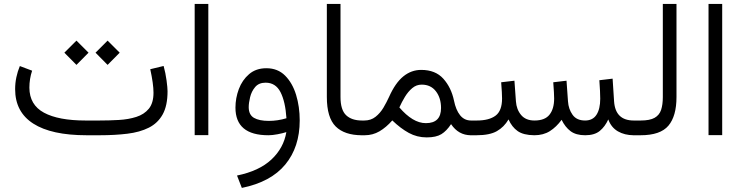

<svg xmlns="http://www.w3.org/2000/svg" viewBox="-20 -672 3688 954"><path d="M476.1 0H410.2Q235.4 0 145.3 -57.9Q55.2 -115.7 55.2 -229Q55.2 -259.3 61.3 -288.1Q67.4 -316.9 78.6 -343.8L139.6 -320.8Q126 -280.3 126 -236.3Q126.5 -150.9 198.5 -112.1Q270.5 -73.2 405.3 -73.2H472.7Q522 -73.2 570.1 -75.9Q618.2 -78.6 657.2 -91.1Q696.3 -103.5 719.5 -131.8Q742.7 -160.2 742.7 -211.4Q742.7 -254.9 726.6 -328.1L793 -344.2Q802.7 -309.1 807.6 -272.2Q812.5 -235.4 812.5 -218.8Q812.5 -147 788.3 -103.5Q764.2 -60.1 719.5 -37.6Q674.8 -15.1 613 -7.6Q551.3 0 476.1 0ZM454.6 -410.2 514.6 -470.2 574.7 -410.2 514.6 -349.6ZM299.8 -410.2 359.9 -470.2 419.9 -410.2 359.9 -349.6Z M947.3 -652.3H1015.1V-0.5H947.3Z M1402.8 -15.6Q1384.8 -9.8 1359.1 -4.9Q1333.5 0 1313.5 0Q1149.9 0 1149.9 -137.2Q1149.9 -184.6 1166.7 -229.5Q1183.6 -274.4 1217.8 -303.7Q1252 -333 1303.7 -333Q1359.9 -333 1396.5 -296.4Q1433.1 -259.8 1451.2 -200.7Q1469.2 -141.6 1469.2 -73.7Q1469.2 58.6 1397.5 145.5Q1325.7 232.4 1181.6 261.7L1157.7 200.2Q1267.6 177.7 1328.6 120.6Q1389.6 63.5 1402.8 -15.6ZM1403.3 -84.5Q1397.9 -167 1373.8 -214.1Q1349.6 -261.2 1299.8 -261.2Q1266.1 -261.2 1247.8 -239.5Q1229.5 -217.8 1222.7 -189Q1215.8 -160.2 1215.8 -139.6Q1215.8 -101.6 1241.9 -86.4Q1268.1 -71.3 1315.9 -71.3Q1359.4 -71.3 1403.3 -84.5Z M1791.5 0H1778.3Q1691.9 0 1647.9 -43.7Q1604 -87.4 1604 -190.4V-652.3H1671.9V-189.9Q1671.9 -126 1699.7 -99.6Q1727.5 -73.2 1778.3 -73.2H1791.5Z M1929.2 -73.7Q1898.9 -39.1 1865.5 -19.5Q1832 0 1792.5 0H1772V-73.2H1790Q1822.8 -73.2 1845.9 -91.6Q1869.1 -109.9 1885.3 -137.2Q1901.4 -164.6 1913.1 -190.4Q1944.3 -260.3 1984.1 -292.5Q2023.9 -324.7 2072.8 -324.7Q2143.6 -324.7 2182.9 -280.8Q2222.2 -236.8 2235.8 -171.9Q2245.1 -125.5 2266.1 -99.4Q2287.1 -73.2 2320.3 -73.2H2334V0H2319.8Q2258.3 0 2221.2 -55.2Q2199.2 -21.5 2173.1 -5.4Q2147 10.7 2100.1 10.7Q2052.2 10.7 2011.5 -11.5Q1970.7 -33.7 1929.2 -73.7ZM1964.4 -138.2Q1997.1 -100.1 2030 -80.1Q2063 -60.1 2096.2 -60.1Q2171.4 -60.1 2171.4 -135.3Q2171.4 -185.1 2146 -218.3Q2120.6 -251.5 2075.2 -251.5Q2048.8 -251.5 2028.3 -234.1Q2007.8 -216.8 1991.9 -190.7Q1976.1 -164.6 1964.4 -138.2Z M2887.2 -73.2Q2925.3 -73.2 2943.8 -101.8Q2962.4 -130.4 2962.4 -181.6Q2962.4 -213.4 2958 -273.4L3023.9 -281.2L3031.2 -168.5Q3037.6 -73.2 3128.9 -73.2H3143.6V0H3129.4Q3083.5 0 3050 -19.5Q3016.6 -39.1 3002.4 -78.6Q2986.3 -43 2960.2 -21.5Q2934.1 0 2887.7 0Q2841.8 0 2814.9 -20.3Q2788.1 -40.5 2770.5 -76.7Q2744.6 -41 2712.2 -20.5Q2679.7 0 2634.8 0Q2580.6 -0.5 2552 -20.8Q2523.4 -41 2506.8 -78.6Q2484.4 -40.5 2448.7 -20.3Q2413.1 0 2348.1 0H2314.5V-73.2H2349.1Q2410.2 -73.2 2442.4 -97.4Q2474.6 -121.6 2474.6 -182.6Q2474.6 -207 2470.2 -263.2L2536.1 -271L2543.5 -168.5Q2546.4 -127.9 2569.3 -100.6Q2592.3 -73.2 2635.7 -73.2Q2687.5 -73.2 2710.4 -102.3Q2733.4 -131.3 2733.4 -182.6Q2733.4 -205.6 2729 -263.2L2794.9 -271L2802.2 -168.5Q2804.7 -129.9 2825 -101.6Q2845.2 -73.2 2887.2 -73.2Z M3124 0V-73.2H3163.6Q3209 -73.2 3232.7 -86.7Q3256.3 -100.1 3264.9 -126.2Q3273.4 -152.3 3273.4 -189.5V-652.3H3341.3V-189.9Q3341.3 -95.2 3301.3 -47.6Q3261.2 0 3163.1 0Z M3500.5 -652.3H3568.4V-0.5H3500.5Z"/></svg>

Font: Vazir Light FD-UI
Style: Light-FD-UI
Weight: 300
Designer: Saber Rastikerdar
Foundry: Saber Rastikerdar
Version: Version 30.1.0